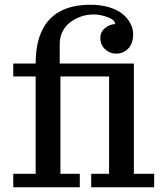

<svg xmlns="http://www.w3.org/2000/svg" viewBox="-20 -793 680 813"><path d="M317.9 0H36.1V-57.1H130.9V-469.2H36.1V-523.9H130.9Q130.9 -647.9 189.5 -710.4Q248 -772.9 361.8 -772.9Q407.7 -772.9 443.8 -761.7Q480 -750.5 501.2 -731.9Q522.5 -713.4 533.2 -691.9Q543.9 -670.4 543.9 -647.9Q543.9 -609.4 523.2 -587.6Q502.4 -565.9 471.2 -565.9Q444.8 -565.9 424.8 -584.7Q404.8 -603.5 404.8 -631.8Q404.8 -657.7 425 -674.3Q445.3 -690.9 467.8 -690.9Q467.3 -708.5 436 -720.2Q404.8 -731.9 377 -731.9Q358.9 -731.9 339.8 -727.8Q320.8 -723.6 301.5 -713.9Q282.2 -704.1 267.1 -689.9Q252 -675.8 242.4 -654.3Q232.9 -632.8 232.9 -606.9V-523.9H546.9V-57.1H632.8V0H366.2V-57.1H441.9V-469.2H235.8V-57.1H317.9Z"/></svg>

Font: Trocchi
Style: Regular
Weight: 400
Designer: vernon adams
Version: Version 1.0; ttfautohint (v0.8) -l 6 -r 50 -G 100